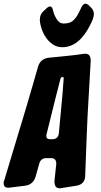

<svg xmlns="http://www.w3.org/2000/svg" viewBox="-91 -1025 544 1037"><path d="M245 -770Q210 -770 183 -793.5Q156 -817 141 -851Q126 -885 124 -918Q124 -947 144 -965L164 -983Q171 -990 180 -990Q191 -990 195.5 -968.5Q200 -947 214.5 -922.5Q229 -898 253 -898Q284 -898 301 -911.5Q318 -925 332 -951L351 -990Q360 -1005 370 -1005Q378 -1005 387 -998Q391 -993 394.5 -990Q398 -987 401 -984Q416 -969 416 -949Q416 -928 396 -890Q336 -770 245 -770ZM235 -8Q215 -8 209 -18.5Q203 -29 203 -46Q212 -123 213 -140Q213 -171 185 -171H160Q129 -171 121 -141L101 -70Q88 -28 45 -22L-45 -11Q-71 -11 -71 -34V-36Q-71 -39 -71 -42Q-71 -45 -69 -48L48 -436Q93 -588 115 -667Q129 -708 171 -713Q219 -718 266 -722.5Q313 -727 359 -734L366 -735Q386 -735 392.5 -724.5Q399 -714 399 -697L382 -400Q379 -346 369 -72Q366 -30 323 -22L252 -11ZM194 -273Q224 -275 227 -306L247 -522L253 -602Q253 -609 247 -609Q239 -609 236 -601Q215 -522 161 -302Q159 -296 159 -292Q159 -273 179 -273Z"/></svg>

Font: Bangerz
Style: Bold
Weight: 700
Designer: vernon adams
Foundry: Vernon Adams
Version: Version 2.10;February 7, 2025;FontCreator 13.0.0.2683 64-bit